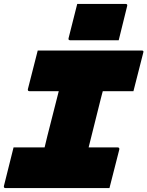

<svg xmlns="http://www.w3.org/2000/svg" viewBox="-55 -957 750 977"><path d="M338 -937H584Q595 -937 592 -926L549 -752H303Q291 -752 294 -763ZM502 0H-27Q-33 0 -34.5 -3.5Q-36 -7 -35 -11Q-23 -60 -10.5 -109Q2 -158 14 -207H172L186 -265Q201 -322 215 -379Q229 -436 244 -493H95Q89 -493 87.5 -496.5Q86 -500 87 -504Q100 -553 112 -602Q124 -651 137 -700H666Q678 -700 674 -689Q661 -640 649 -591Q637 -542 624 -493H468Q465 -483 462.5 -472.5Q460 -462 457 -451Q442 -390 426.5 -329Q411 -268 396 -207H543Q554 -207 552 -196Q539 -147 527 -98Q515 -49 502 0Z"/></svg>

Font: Recursive Mn Lnr St XBk
Style: Italic
Weight: 1000
Italic angle: -15°
Monospace: yes
Version: Version 1.079;hotconv 1.0.112;makeotfexe 2.5.65598; ttfautoh